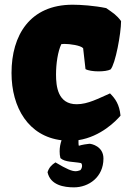

<svg xmlns="http://www.w3.org/2000/svg" viewBox="-20 -599 569 830"><path d="M185.5 145.5C197.8 201.7 256.8 210.9 299.8 210.9C363.3 210.9 427.2 167 427.2 86.4C427.2 33.2 375.5 22.5 366.7 22.5C359.4 22.9 332.5 26.9 320.8 31.2C319.8 28.8 319.3 23.4 319.3 17.1V6.8C416 -8.3 482.4 -77.1 501 -99.1C496.1 -147.9 478.5 -172.4 455.6 -195.3C406.2 -173.8 360.4 -148.4 311.5 -148.4C229.5 -148.4 222.2 -226.1 222.2 -276.9C222.2 -324.2 230 -376.5 245.1 -408.2C248 -408.7 252.4 -409.2 257.8 -409.2C282.7 -409.2 328.6 -402.8 339.4 -390.6L349.6 -300.3C360.4 -293.9 383.3 -290.5 405.8 -290.5C426.3 -290.5 446.8 -293 458 -298.8C479 -322.3 503.4 -455.1 503.4 -507.8C483.4 -534.7 469.7 -542.5 439 -564C386.7 -574.7 329.1 -578.6 293.9 -578.6C109.4 -578.6 29.8 -446.8 29.8 -283.7C29.8 -133.3 103.5 -9.8 246.1 7.3C240.7 22.5 237.8 39.1 237.8 55.2C237.8 65.4 238.8 75.7 241.2 84.5C261.7 103 299.3 99.6 330.6 106C338.4 114.3 334 130.4 327.1 136.7C319.8 139.2 314 141.1 306.6 141.1C291 141.1 269.5 132.8 219.7 103C203.1 113.8 191.9 125 185.5 145.5Z"/></svg>

Font: Kavoon
Style: Regular
Weight: 400
Designer: Viktoriya Grabowska
Foundry: Viktoriya Grabowska
Version: Version 1.002